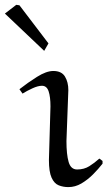

<svg xmlns="http://www.w3.org/2000/svg" viewBox="-90 -764 443 792"><path d="M191.9 -392.1 184.1 -182.1Q184.1 -127 193.1 -95.9Q202.1 -64.9 228 -64.9Q256.8 -64.9 278.3 -78.4Q299.8 -91.8 319.8 -109.9L333 -100.1V-88.9Q315.9 -66.9 293.5 -44.4Q271 -22 245.6 -7.1Q220.2 7.8 191.9 7.8Q170.9 7.8 152.3 0.5Q133.8 -6.8 122.8 -31Q111.8 -55.2 111.8 -104L118.2 -325.2Q118.2 -364.3 110.6 -387.2Q103 -410.2 83 -410.2Q66.9 -410.2 43.9 -399.7Q21 -389.2 2.9 -377.9L-9.8 -396Q24.4 -422.9 62.7 -447Q101.1 -471.2 129.9 -471.2Q164.1 -471.2 178 -448.2Q191.9 -425.3 191.9 -392.1ZM92.3 -554.2 -69.8 -708 -22.9 -744.1 -9.8 -742.2 109.9 -585Z"/></svg>

Font: Aref Ruqaa
Style: Regular
Weight: 400
Designer: Abdullah Aref
Version: Version 1.002